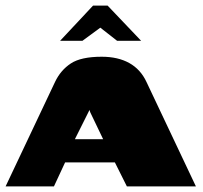

<svg xmlns="http://www.w3.org/2000/svg" viewBox="-27 -667 725 687"><path d="M-7 0 170 -374Q190 -416 226.5 -440Q263 -464 337 -464Q395 -464 435.5 -441.5Q476 -419 497 -374L674 0H427L384 -86H206L166 0ZM241 -169H342L296 -265Q295 -268 294 -271Q293 -274 293 -274Q293 -274 292 -271Q291 -268 289 -265ZM188 -521 306 -647H358L478 -521H392L332 -568L268 -521Z"/></svg>

Font: Genos Thin Black
Style: Regular
Weight: 900
Version: Version 1.010